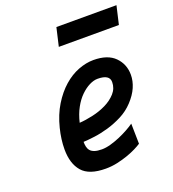

<svg xmlns="http://www.w3.org/2000/svg" viewBox="-133 -824 845 937"><g transform="rotate(-20 289.0 -356.0)"><path d="M266 -722H578L556 -627H244ZM450 -49Q438 -41 418 -31Q398 -21 372.5 -12Q347 -3 317.5 3.5Q288 10 257 10Q171 10 135 -31.5Q99 -73 99 -147Q99 -198 113 -254Q129 -318 158.5 -366Q188 -414 224.5 -446Q261 -478 301.5 -493.5Q342 -509 380 -509Q454 -509 491 -471.5Q528 -434 528 -379Q528 -347 514 -314.5Q500 -282 470 -250Q442 -220 405 -201Q368 -182 330 -171Q292 -160 257.5 -155.5Q223 -151 199 -150Q199 -137 201.5 -125Q204 -113 211.5 -104Q219 -95 233.5 -90Q248 -85 271 -85Q292 -85 317 -92Q342 -99 366.5 -109.5Q391 -120 412.5 -132Q434 -144 448 -154ZM368 -416Q348 -416 325 -404.5Q302 -393 280 -371.5Q258 -350 240.5 -318Q223 -286 213 -244Q245 -246 283 -254.5Q321 -263 353.5 -279Q386 -295 408 -319.5Q430 -344 430 -377Q430 -416 368 -416Z"/></g></svg>

Font: Panefresco 750wt
Style: Italic
Weight: 750
Foundry: Campivisivi & Chank Co
Version: Version 1.000